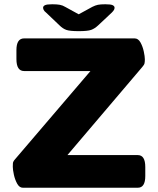

<svg xmlns="http://www.w3.org/2000/svg" viewBox="-20 -880 740 900"><path d="M87 0Q71 0 60.5 -19Q50 -38 45 -61.5Q40 -85 40 -98Q40 -106 40.5 -114.5Q41 -123 51 -134L404 -547H93Q57 -547 57 -603V-645Q57 -700 93 -700H611Q628 -700 638.5 -681Q649 -662 654 -638.5Q659 -615 659 -602Q659 -591 657.5 -583.5Q656 -576 647 -566L296 -153H626Q661 -153 661 -97V-55Q661 0 626 0ZM474 -860Q500 -860 508.5 -855.5Q517 -851 517 -844Q517 -839 514.5 -834Q512 -829 504 -821L440 -761Q424 -746 407.5 -740Q391 -734 349 -734Q307 -734 290.5 -740Q274 -746 259 -761L196 -821Q187 -828 184.5 -834Q182 -840 182 -844Q182 -851 190.5 -855.5Q199 -860 225 -860Q247 -860 260.5 -857.5Q274 -855 287 -847L349 -813L413 -848Q427 -855 439 -857.5Q451 -860 474 -860Z"/></svg>

Font: Asap Expanded ExtraBold
Style: Regular
Weight: 800
Width: 7
Designer: Pablo Cosgaya
Foundry: Omnibus-Type
Version: Version 3.001; ttfautohint (v1.8.4.7-5d5b)